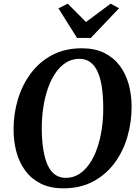

<svg xmlns="http://www.w3.org/2000/svg" viewBox="-20 -1016 764 1046"><path d="M325 10Q254.5 10 203.2 -15.2Q152 -40.5 119 -84.5Q86 -128.5 70 -186.2Q54 -244 54 -308.5Q53.5 -394.5 77.2 -474Q101 -553.5 148 -616.5Q195 -679.5 264.5 -716.2Q334 -753 425.5 -753Q496.5 -753 547.8 -727.8Q599 -702.5 632 -658.5Q665 -614.5 680.8 -557.8Q696.5 -501 697 -438Q697.5 -351 674 -270.5Q650.5 -190 603.5 -127Q556.5 -64 486.8 -27Q417 10 325 10ZM338 -47Q378 -47 410.2 -67.2Q442.5 -87.5 467.5 -123.8Q492.5 -160 509.2 -208.2Q526 -256.5 534.5 -313.2Q543 -370 542.5 -430.5Q542 -494.5 534.5 -543.8Q527 -593 511.2 -626.8Q495.5 -660.5 471 -678Q446.5 -695.5 412 -695.5Q372.5 -695.5 340 -675.2Q307.5 -655 282.8 -619Q258 -583 241.2 -535Q224.5 -487 216 -431.2Q207.5 -375.5 207.5 -316Q208 -251 216 -200.8Q224 -150.5 239.8 -116.2Q255.5 -82 280.2 -64.5Q305 -47 338 -47ZM399.5 -809.5 298.5 -970.5 349 -996Q374 -971 398.8 -946Q423.5 -921 448.5 -896Q482 -921 515.5 -946Q549 -971 582.5 -996L628.5 -971L475 -809.5Z"/></svg>

Font: Merriweather
Style: Bold Italic
Weight: 700
Italic angle: -7.8°
Version: Version 2.101